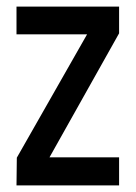

<svg xmlns="http://www.w3.org/2000/svg" viewBox="-20 -562 411 582"><path d="M30 0 31 -84 244 -458H30V-542H341V-461L130 -85H341V0Z"/></svg>

Font: Stick No Bills Medium
Style: Regular
Weight: 500
Version: Version 2.000